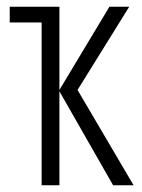

<svg xmlns="http://www.w3.org/2000/svg" viewBox="-20 -552 422 572"><path d="M365 -532H306L157 -284V-532H9V-485H104V0H157V-280L317 0H378L211 -284Z"/></svg>

Font: Noto Sans UI Condensed Light
Style: Regular
Weight: 300
Width: 3
Designer: Monotype Design Team
Foundry: Monotype Imaging Inc.
Version: Version 1.901